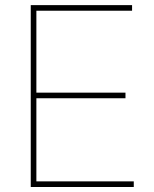

<svg xmlns="http://www.w3.org/2000/svg" viewBox="-20 -748 616 768"><path d="M103 0V-727.5H508.3V-705.1H125.5V-377.4H481.9V-355H125.5V-22.5H515.1V0Z"/></svg>

Font: Inter 20pt Thin
Style: Regular
Weight: 250
Version: Version 4.001;git-66647c0bb